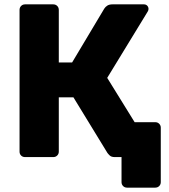

<svg xmlns="http://www.w3.org/2000/svg" viewBox="-20 -720 773 880"><path d="M562.1 140Q551.5 140 544.3 132.8Q537 125.5 537 114.9V0H507.1L464.6 -160H691.4Q702.4 -160 709.6 -152.7Q716.9 -145.5 716.9 -134.9V114.9Q716.9 125.5 709.6 132.8Q702.4 140 691.4 140ZM94.8 0Q84.1 0 76.9 -6.9Q69.6 -13.9 69.6 -25.1V-674.5Q69.6 -685.5 76.9 -692.8Q84.1 -700 94.8 -700H224Q235 -700 242.2 -692.8Q249.5 -685.5 249.5 -674.5V-433.7H310.5L458 -680.6Q463 -688.6 471.9 -694.3Q480.9 -700 495.4 -700H639.5Q649.2 -700 655 -693.7Q660.7 -687.4 660.7 -678.8Q660.7 -673.1 657 -667L471.4 -363.1L675.1 -33.8Q677.7 -30.1 677.7 -22.8Q677.7 -13.4 671.2 -6.7Q664.7 0 655.4 0H506.5Q490.6 0 483.1 -7.2Q475.6 -14.5 472.3 -19.2L316.6 -273.8H249.5V-25.1Q249.5 -14.5 242.2 -7.2Q235 0 224 0Z"/></svg>

Font: Rubik Light
Style: Regular
Weight: 300
Designer: Hubert and Fischer
Foundry: Hubert and Fischer
Version: Version 2.300;gftools[0.9.30]